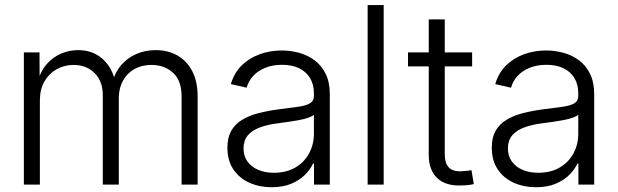

<svg xmlns="http://www.w3.org/2000/svg" viewBox="-20 -748 2504 778"><path d="M76.7 0V-535.6H140.1L140.6 -416.5H132.3Q144.5 -460 169.4 -488.3Q194.3 -516.6 227.5 -530.8Q260.7 -544.9 296.4 -544.9Q356.4 -544.9 396.5 -508.5Q436.5 -472.2 447.3 -413.6H435.1Q445.3 -453.6 470.2 -483.2Q495.1 -512.7 531.5 -528.8Q567.9 -544.9 610.8 -544.9Q659.7 -544.9 698 -523.7Q736.3 -502.4 758.5 -460.7Q780.8 -418.9 780.8 -357.4V0H715.8V-356.4Q715.8 -422.4 680.7 -453.6Q645.5 -484.9 594.2 -484.9Q554.7 -484.9 524.9 -468.3Q495.1 -451.7 478.3 -421.1Q461.4 -390.6 461.4 -350.1V0H396.5V-362.3Q396.5 -418.9 363.3 -451.9Q330.1 -484.9 277.8 -484.9Q241.2 -484.9 210.2 -467.8Q179.2 -450.7 160.4 -418.7Q141.6 -386.7 141.6 -341.3V0Z M1080.6 10.7Q1031.2 10.7 990.5 -7.6Q949.7 -25.9 925.5 -61.8Q901.4 -97.7 901.4 -149.9Q901.4 -190.4 916.7 -217.5Q932.1 -244.6 960.2 -262Q988.3 -279.3 1026.6 -289.3Q1064.9 -299.3 1110.8 -305.2Q1157.2 -311 1188.5 -315.4Q1219.7 -319.8 1235.8 -329.3Q1252 -338.9 1252 -358.9V-370.1Q1252 -405.3 1236.6 -431.2Q1221.2 -457 1192.4 -471.2Q1163.6 -485.4 1123 -485.4Q1084 -485.4 1054 -472.9Q1023.9 -460.4 1005.1 -439.5Q986.3 -418.5 979.5 -392.6L915.5 -407.2Q928.7 -452.6 959.2 -482.7Q989.7 -512.7 1032 -528.1Q1074.2 -543.5 1122.1 -543.5Q1157.7 -543.5 1192.4 -533.9Q1227.1 -524.4 1255.1 -503.4Q1283.2 -482.4 1299.8 -448.5Q1316.4 -414.6 1316.4 -366.2V0H1252.4V-85.4H1248.5Q1237.3 -61 1214.8 -38.8Q1192.4 -16.6 1158.9 -2.9Q1125.5 10.7 1080.6 10.7ZM1089.8 -47.9Q1140.1 -47.9 1176.5 -69.1Q1212.9 -90.3 1232.4 -126.5Q1252 -162.6 1252 -206.5V-282.7Q1244.6 -276.4 1229.2 -271Q1213.9 -265.6 1193.4 -261.7Q1172.9 -257.8 1151.1 -254.6Q1129.4 -251.5 1110.4 -249Q1065.4 -243.7 1033.2 -231.7Q1001 -219.7 983.9 -199.2Q966.8 -178.7 966.8 -147Q966.8 -115.2 982.9 -93.3Q999 -71.3 1026.6 -59.6Q1054.2 -47.9 1089.8 -47.9Z M1534.7 -727.5V0H1469.7V-727.5Z M1893.1 -535.6V-479H1633.3V-535.6ZM1717.3 -669.4H1782.2V-124.5Q1782.2 -86.4 1799.1 -69.1Q1815.9 -51.8 1852.1 -54.2Q1859.9 -54.7 1870.6 -55.7Q1881.3 -56.6 1890.6 -58.1L1899.9 -2Q1888.7 0.5 1875.5 2Q1862.3 3.4 1850.1 3.4Q1786.1 6.3 1751.7 -26.4Q1717.3 -59.1 1717.3 -119.6Z M2151.9 10.7Q2102.5 10.7 2061.8 -7.6Q2021 -25.9 1996.8 -61.8Q1972.7 -97.7 1972.7 -149.9Q1972.7 -190.4 1988 -217.5Q2003.4 -244.6 2031.5 -262Q2059.6 -279.3 2097.9 -289.3Q2136.2 -299.3 2182.1 -305.2Q2228.5 -311 2259.8 -315.4Q2291 -319.8 2307.1 -329.3Q2323.2 -338.9 2323.2 -358.9V-370.1Q2323.2 -405.3 2307.9 -431.2Q2292.5 -457 2263.7 -471.2Q2234.9 -485.4 2194.3 -485.4Q2155.3 -485.4 2125.2 -472.9Q2095.2 -460.4 2076.4 -439.5Q2057.6 -418.5 2050.8 -392.6L1986.8 -407.2Q2000 -452.6 2030.5 -482.7Q2061 -512.7 2103.3 -528.1Q2145.5 -543.5 2193.4 -543.5Q2229 -543.5 2263.7 -533.9Q2298.3 -524.4 2326.4 -503.4Q2354.5 -482.4 2371.1 -448.5Q2387.7 -414.6 2387.7 -366.2V0H2323.7V-85.4H2319.8Q2308.6 -61 2286.1 -38.8Q2263.7 -16.6 2230.2 -2.9Q2196.8 10.7 2151.9 10.7ZM2161.1 -47.9Q2211.4 -47.9 2247.8 -69.1Q2284.2 -90.3 2303.7 -126.5Q2323.2 -162.6 2323.2 -206.5V-282.7Q2315.9 -276.4 2300.5 -271Q2285.2 -265.6 2264.6 -261.7Q2244.1 -257.8 2222.4 -254.6Q2200.7 -251.5 2181.6 -249Q2136.7 -243.7 2104.5 -231.7Q2072.3 -219.7 2055.2 -199.2Q2038.1 -178.7 2038.1 -147Q2038.1 -115.2 2054.2 -93.3Q2070.3 -71.3 2097.9 -59.6Q2125.5 -47.9 2161.1 -47.9Z"/></svg>

Font: Inter 20pt Light
Style: Regular
Weight: 300
Version: Version 4.001;git-66647c0bb